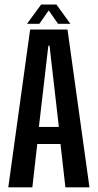

<svg xmlns="http://www.w3.org/2000/svg" viewBox="-20 -802 420 822"><path d="M15.5 0 109 -675.5H269L363 0H260L239 -185.5H139.5L118.5 0ZM146.5 -258.5H232L192 -606.5H187ZM95.5 -700 156 -782.5H221.5L281.5 -700H228.5L188.5 -757.5L148.5 -700Z"/></svg>

Font: Anybody Condensed Medium
Style: Regular
Weight: 500
Width: 3
Designer: Tyler Finck
Foundry: Etcetera Type Company
Version: Version 1.010; ttfautohint (v1.8.3) -l 8 -r 50 -G 200 -x 14 